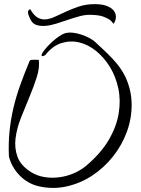

<svg xmlns="http://www.w3.org/2000/svg" viewBox="-20 -915 686 935"><path d="M168.9 -7.8Q142.6 -13.7 118.7 -27.3Q94.7 -41 75.7 -60.5Q56.6 -80.1 43 -104Q29.3 -127.9 23.4 -154.3Q20.5 -216.8 26.4 -274.9Q32.2 -333 45.4 -389.2Q58.6 -445.3 78.6 -501Q98.6 -556.6 123 -615.2Q123 -617.2 126 -620.1Q128.9 -623 130.9 -623Q135.7 -624 150.4 -624Q165 -624 168.9 -623Q173.8 -585.9 159.2 -539.6Q144.5 -493.2 123.5 -443.4Q102.5 -393.6 82 -341.3Q61.5 -289.1 55.7 -241.2Q49.8 -193.4 65.4 -150.9Q81.1 -108.4 130.9 -77.1Q160.2 -58.6 196.3 -52.7Q232.4 -46.9 269 -51.8Q305.7 -56.6 339.8 -71.3Q374 -85.9 400.4 -108.4Q472.7 -169.9 510.3 -234.9Q547.9 -299.8 558.1 -363.3Q568.4 -426.8 556.2 -484.4Q543.9 -542 515.6 -588.4Q487.3 -634.8 448.2 -666.5Q409.2 -698.2 365.7 -708.5Q322.3 -718.8 278.8 -705.1Q235.4 -691.4 200.2 -646.5Q185.5 -638.7 183.1 -643.1Q180.7 -647.5 187 -658.2Q193.4 -668.9 206.5 -683.6Q219.7 -698.2 235.8 -712.9Q252 -727.5 268.6 -738.8Q285.2 -750 299.8 -753.9Q316.4 -757.8 336.9 -755.4Q357.4 -752.9 377.4 -746.1Q397.5 -739.3 416 -729.5Q434.6 -719.7 446.3 -708Q464.8 -690.4 485.4 -671.4Q505.9 -652.3 525.9 -631.3Q545.9 -610.4 563 -586.9Q580.1 -563.5 591.8 -538.1Q621.1 -473.6 621.1 -404.8Q621.1 -335.9 597.2 -271.5Q573.2 -207 529.8 -152.3Q486.3 -97.7 429.2 -60.1Q372.1 -22.5 305.2 -7.3Q238.3 7.8 168.9 -7.8ZM121.1 -867.2Q122.1 -868.2 124.5 -869.1Q127 -870.1 127.9 -869.1Q145.5 -838.9 164.6 -828.6Q183.6 -818.4 204.6 -820.8Q225.6 -823.2 249.5 -834.5Q273.4 -845.7 301.3 -858.4Q329.1 -871.1 359.9 -881.8Q390.6 -892.6 426.8 -894.5Q467.8 -896.5 493.7 -888.2Q519.5 -879.9 531.7 -865.7Q543.9 -851.6 544.4 -835Q544.9 -818.4 536.1 -803.7Q532.2 -796.9 529.8 -802.2Q527.3 -807.6 517.1 -816.4Q506.8 -825.2 483.4 -834Q460 -842.8 414.1 -842.8Q392.6 -842.8 365.7 -835.4Q338.9 -828.1 310.5 -818.4Q282.2 -808.6 253.9 -799.8Q225.6 -791 201.2 -789.1Q176.8 -787.1 157.2 -793.5Q137.7 -799.8 127.9 -821.3Q126 -825.2 123 -831.5Q120.1 -837.9 118.2 -844.2Q116.2 -850.6 116.2 -856.4Q116.2 -862.3 121.1 -867.2Z"/></svg>

Font: Give You Glory
Style: Regular
Weight: 400
Designer: Kimberly Geswein
Foundry: Kimberly Geswein
Version: Version 1.002